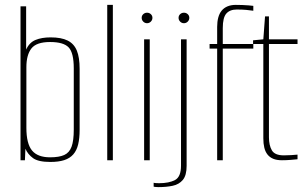

<svg xmlns="http://www.w3.org/2000/svg" viewBox="-20 -656 1248 786"><path d="M186 7Q137 7 115.5 -8.5Q94 -24 84 -47L82 0H64V-630H87V-453Q100 -482 125.5 -492.5Q151 -503 187 -503Q231 -503 257 -490Q283 -477 294.5 -449Q306 -421 306 -374V-125Q306 -90 300 -65Q294 -40 280 -24Q266 -8 243 -0.5Q220 7 186 7ZM185 -12Q222 -12 243 -21.5Q264 -31 273 -55.5Q282 -80 282 -125V-376Q282 -440 261 -462Q240 -484 185 -484Q129 -484 108.5 -457.5Q88 -431 88 -381V-133Q88 -68 111 -40Q134 -12 185 -12Z M419 0V-636H442V0Z M570 0V-495H593V0ZM582 -561Q573 -561 566.5 -567.5Q560 -574 560 -583Q560 -592 566.5 -598Q573 -604 582 -604Q591 -604 597.5 -598Q604 -592 604 -583Q604 -574 597.5 -567.5Q591 -561 582 -561Z M629 110Q625 110 618 109.5Q611 109 609 108V92Q611 93 617.5 93.5Q624 94 631 94Q672 94 696.5 81Q721 68 721 22V-495H744V23Q744 62 728.5 80.5Q713 99 687 104.5Q661 110 629 110ZM733 -561Q724 -561 717.5 -567.5Q711 -574 711 -583Q711 -592 717.5 -598Q724 -604 733 -604Q742 -604 748.5 -598Q755 -592 755 -583Q755 -574 748.5 -567.5Q742 -561 733 -561Z M869 0V-457H838V-476H869V-546Q869 -567 873.5 -584Q878 -601 887.5 -612.5Q897 -624 911.5 -630Q926 -636 945 -636Q958 -636 971.5 -635.5Q985 -635 997.5 -634Q1010 -633 1017 -632V-612Q1004 -614 988 -615.5Q972 -617 949 -617Q921 -617 906.5 -600.5Q892 -584 892 -541V-476H1017V-457H892V0Z M1134 0Q1113 0 1098.5 -6Q1084 -12 1075 -23.5Q1066 -35 1062 -51.5Q1058 -68 1058 -90V-476H1016V-491L1058 -495L1065 -589H1081V-495H1198V-476H1081V-94Q1081 -61 1093 -40.5Q1105 -20 1142 -20Q1157 -20 1172.5 -21Q1188 -22 1198 -23V-4Q1187 -3 1170 -1.5Q1153 0 1134 0Z"/></svg>

Font: Alumni Sans Thin
Style: Regular
Weight: 100
Designer: Robert E. Leuschke
Foundry: Robert E. Leuschke
Version: Version 1.018